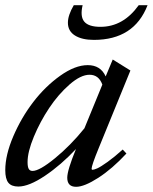

<svg xmlns="http://www.w3.org/2000/svg" viewBox="-25 -700 582 732"><path d="M333 -547.9Q287.6 -547.9 260.7 -564.7Q233.9 -581.5 233.9 -613.3Q233.9 -642.1 256.3 -680.2H290Q279.8 -637.2 296.4 -617.4Q313 -597.7 357.9 -597.7Q444.8 -597.7 503.9 -680.2H537.6Q486.3 -547.9 333 -547.9ZM44.9 11.2Q18.6 11.2 6.8 -3.4Q-4.9 -18.1 -4.9 -51.3Q-4.9 -108.9 25.6 -180.2Q56.2 -251.5 101.8 -311Q147.5 -370.6 204.3 -411.1Q261.2 -451.7 309.6 -451.7Q358.4 -451.7 377.9 -408.7L404.8 -473.1L472.2 -431.2L351.1 -134.8Q324.2 -69.3 324.2 -56.6Q324.2 -52.7 327.6 -52.7Q333.5 -52.7 346.2 -58.3Q358.9 -64 385.3 -82.8Q411.6 -101.6 442.9 -129.9L457 -114.7Q402.8 -56.2 349.6 -22Q296.4 12.2 265.1 12.2Q231.4 12.2 231.4 -22.5Q231.4 -50.8 264.6 -131.8Q208 -71.3 146.7 -30Q85.4 11.2 44.9 11.2ZM80.1 -82Q80.1 -64 84.5 -56.2Q88.9 -48.3 99.1 -48.3Q125.5 -48.3 184.6 -96.7Q243.7 -145 296.9 -210.9L365.2 -377.4Q351.6 -415 316.4 -415Q282.7 -415 240 -377.7Q197.3 -340.3 162.6 -288.3Q127.9 -236.3 104 -178.7Q80.1 -121.1 80.1 -82Z"/></svg>

Font: Elstob 10pt Medium
Style: Italic
Weight: 500
Italic angle: -20°
Designer: Peter S. Baker
Version: Version 1.015